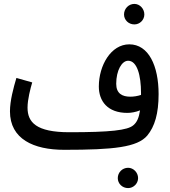

<svg xmlns="http://www.w3.org/2000/svg" viewBox="-20 -746 869 983"><path d="M668 -621C696 -621 719 -644 719 -672C719 -701 696 -726 668 -726C638 -726 615 -701 615 -672C615 -644 638 -621 668 -621ZM309 21H310C562 21 683 8 734 -52C772 -98 792 -164 792 -264C792 -409 741 -519 642 -519C548 -519 486 -411 486 -303C486 -228 531 -168 632 -168C651 -168 675 -172 697 -181C691 -142 681 -120 663 -105C634 -79 544 -69 335 -69C165 -69 121 -120 121 -195C121 -237 136 -294 145 -324L64 -347C49 -297 31 -230 31 -176C31 -34 152 21 309 21ZM575 -317C575 -386 604 -435 636 -435C682 -435 702 -360 702 -270C702 -267 702 -263 702 -260C684 -254 665 -251 647 -251C606 -251 575 -267 575 -317ZM636 217C663 217 687 194 687 166C687 137 663 113 636 113C606 113 583 137 583 166C583 194 606 217 636 217Z"/></svg>

Font: Noto Sans Arabic ExtCond Med
Style: Regular
Weight: 500
Width: 2
Designer: Monotype Design Team, Nadine Chahine, Nizar Qandah and Khaled Hosny
Foundry: Monotype Imaging Inc.
Version: Version 2.012